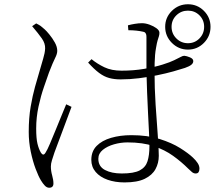

<svg xmlns="http://www.w3.org/2000/svg" viewBox="-20 -837 1040 902"><path d="M863 -604Q819 -604 787.5 -635.5Q756 -667 756 -711Q756 -755 787.5 -786Q819 -817 863 -817Q907 -817 938 -786Q969 -755 969 -711Q969 -667 938 -635.5Q907 -604 863 -604ZM565 20Q521 20 485.5 7.5Q450 -5 429.5 -29Q409 -53 409 -86Q409 -126 434 -151.5Q459 -177 502 -189.5Q545 -202 597 -202Q673 -202 730 -184Q787 -166 826 -141.5Q865 -117 886 -97Q900 -84 908.5 -71Q917 -58 917 -45Q917 -35 913 -28.5Q909 -22 899 -22Q890 -22 882 -28.5Q874 -35 864 -45Q832 -77 793 -105Q754 -133 702.5 -150.5Q651 -168 579 -168Q547 -168 515.5 -159Q484 -150 463 -133Q442 -116 442 -91Q442 -55 473 -38.5Q504 -22 552 -22Q609 -22 636.5 -36.5Q664 -51 673 -79.5Q682 -108 682 -150Q682 -174 680 -214.5Q678 -255 675.5 -304.5Q673 -354 671 -405Q669 -456 668 -501Q668 -521 668 -553Q668 -585 668 -616Q668 -647 668 -663Q668 -671 666.5 -675.5Q665 -680 662 -683.5Q659 -687 652 -688Q639 -691 621.5 -693Q604 -695 583 -695L581 -718Q595 -722 613.5 -725Q632 -728 647 -728Q664 -728 683 -721Q702 -714 715.5 -704Q729 -694 729 -683Q729 -674 726.5 -666.5Q724 -659 720.5 -647.5Q717 -636 713 -612Q710 -596 708.5 -578.5Q707 -561 706.5 -541.5Q706 -522 706 -500Q706 -423 711 -345.5Q716 -268 721 -204Q726 -140 726 -105Q726 -71 710.5 -42.5Q695 -14 660 3Q625 20 565 20ZM211 45Q200 45 190.5 35Q181 25 172 10Q161 -8 147.5 -43.5Q134 -79 124.5 -124.5Q115 -170 115 -217Q115 -283 124 -335.5Q133 -388 144.5 -429Q156 -470 165 -500Q175 -536 183 -562Q191 -588 192 -609Q193 -633 176.5 -656.5Q160 -680 131 -714L150 -727Q164 -720 171 -715Q178 -710 190 -699Q198 -692 212 -675Q226 -658 237.5 -637.5Q249 -617 249 -598Q249 -584 239 -564.5Q229 -545 210 -496Q201 -470 186.5 -428.5Q172 -387 161 -336.5Q150 -286 150 -233Q150 -187 156 -162Q162 -137 172 -120Q177 -112 182.5 -111Q188 -110 194 -120Q202 -132 214.5 -161.5Q227 -191 241.5 -226.5Q256 -262 269.5 -295Q283 -328 291 -347L316 -335Q309 -316 297.5 -285.5Q286 -255 274 -222.5Q262 -190 251.5 -162.5Q241 -135 236 -121Q229 -100 224 -84Q219 -68 219 -55Q219 -34 225 -13Q231 8 231 25Q231 45 211 45ZM547 -464Q517 -464 493 -470.5Q469 -477 445.5 -494.5Q422 -512 394 -543L410 -559Q437 -537 470.5 -521Q504 -505 551 -505Q608 -505 657.5 -513.5Q707 -522 743.5 -533.5Q780 -545 798 -554Q821 -565 830 -570Q839 -575 846 -575Q857 -574 872.5 -567.5Q888 -561 888 -550Q888 -540 878.5 -532.5Q869 -525 849 -518Q828 -511 794 -501.5Q760 -492 718.5 -483.5Q677 -475 633 -469.5Q589 -464 547 -464ZM863 -634Q895 -634 917 -656.5Q939 -679 939 -711Q939 -743 917 -765Q895 -787 863 -787Q831 -787 808.5 -765Q786 -743 786 -711Q786 -679 808.5 -656.5Q831 -634 863 -634Z"/></svg>

Font: Noto Serif KR ExtraLight
Style: Regular
Weight: 200
Designer: Ryoko NISHIZUKA 西塚涼子 (kana & ideographs); Frank Grießhammer (Latin, Greek & Cyrillic); Wenlong ZHANG 张文龙 (bopomofo); San
Foundry: Adobe
Version: Version 2.002-H1;hotconv 1.1.0;makeotfexe 2.6.0